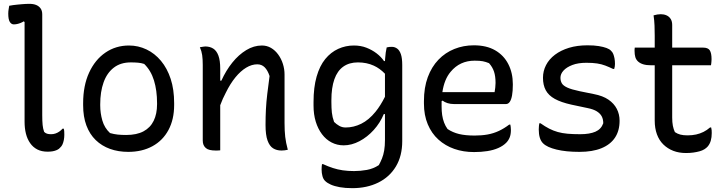

<svg xmlns="http://www.w3.org/2000/svg" viewBox="-20 -780 3790 1000"><path d="M28 -750Q38 -752 49 -753.5Q60 -755 71 -756Q82 -757 93 -758Q104 -759 114 -759.5Q124 -760 133 -760Q154 -760 168.5 -754Q183 -748 191.5 -736Q200 -724 200 -705V-180Q200 -149 202 -129Q204 -109 210 -93Q217 -86 225.5 -83.5Q234 -81 246 -81Q258 -81 268.5 -84.5Q279 -88 288.5 -94.5Q298 -101 306 -110H312Q314 -104 314.5 -96.5Q315 -89 315 -78Q315 -64 312.5 -51Q310 -38 305.5 -28Q301 -18 294 -12Q288 -4 277 1Q266 6 254 8Q242 10 228 10Q197 10 174.5 -1.5Q152 -13 137 -34.5Q122 -56 115 -84Q108 -112 108 -146V-665L104 -669Q98 -665 88.5 -661Q79 -657 69.5 -655Q60 -653 52 -653Q39 -653 31 -666Q23 -679 23 -709Q23 -721 25 -732Q27 -743 28 -750Z M652 -543Q700 -543 743 -522.5Q786 -502 818.5 -463Q851 -424 869 -369Q887 -314 887 -243V-233Q887 -158 857.5 -103Q828 -48 774 -18.5Q720 11 648 11Q596 11 553 -4.5Q510 -20 478.5 -50.5Q447 -81 430 -126.5Q413 -172 413 -232V-242Q413 -334 444 -401.5Q475 -469 529 -506Q583 -543 652 -543ZM661 -455Q608 -455 572.5 -427.5Q537 -400 519.5 -351Q502 -302 502 -237V-231Q502 -191 513 -152.5Q524 -114 553 -87Q574 -81 593.5 -79Q613 -77 637 -77Q692 -77 727.5 -96Q763 -115 780.5 -151Q798 -187 798 -237V-243Q798 -309 782 -361Q766 -413 731 -447Q716 -452 699 -453.5Q682 -455 661 -455Z M1479 0Q1470 2 1462.5 3Q1455 4 1446 4Q1421 4 1402.5 -7.5Q1384 -19 1373.5 -48Q1363 -77 1363 -129Q1363 -172 1365 -210.5Q1367 -249 1372 -290.5Q1377 -332 1384 -384Q1374 -414 1358.5 -429.5Q1343 -445 1320 -445Q1291 -445 1262 -427.5Q1233 -410 1206 -377Q1179 -344 1156 -297Q1140 -267 1127 -232V3Q1123 3 1119 3.5Q1115 4 1111 4H1103Q1086 4 1073 1Q1060 -2 1052 -9Q1044 -16 1040 -25.5Q1036 -35 1036 -48V-442Q1036 -472 1033 -493Q1030 -514 1021 -534Q1026 -535 1030.5 -535.5Q1035 -536 1040 -537Q1045 -538 1049 -538Q1073 -538 1090.5 -527Q1108 -516 1117.5 -490.5Q1127 -465 1127 -422V-360H1133Q1157 -413 1190 -454Q1223 -495 1262.5 -519Q1302 -543 1344 -543Q1370 -543 1391.5 -530.5Q1413 -518 1429 -496Q1445 -474 1453.5 -447Q1462 -420 1462 -392V-139Q1462 -98 1465.5 -67.5Q1469 -37 1479 0Z M1823 -543Q1859 -543 1888.5 -531.5Q1918 -520 1941.5 -502Q1965 -484 1980 -462H1985Q1986 -469 1986 -476Q1987 -492 1989 -506Q1991 -520 1994 -533Q2001 -535 2007.5 -535.5Q2014 -536 2021 -536Q2036 -536 2048.5 -527Q2061 -518 2068 -497.5Q2075 -477 2075 -441V-45Q2075 32 2042 87Q2009 142 1950 171Q1891 200 1815 200Q1778 200 1750 195Q1722 190 1703 181.5Q1684 173 1674 163Q1664 154 1659.5 137.5Q1655 121 1655 103Q1655 95 1655.5 88Q1656 81 1657 75H1663Q1689 87 1713.5 95Q1738 103 1765 107Q1792 111 1824 111Q1857 111 1890.5 105Q1924 99 1953 80Q1962 64 1969.5 45.5Q1977 27 1981 3.5Q1985 -20 1985 -51V-186H1979Q1960 -140 1926.5 -103Q1893 -66 1852 -44.5Q1811 -23 1770 -23Q1736 -23 1707 -38Q1678 -53 1657 -81Q1636 -109 1624.5 -146.5Q1613 -184 1613 -230V-249Q1613 -325 1629 -381Q1645 -437 1674 -472.5Q1703 -508 1741.5 -525.5Q1780 -543 1823 -543ZM1985 -276V-396Q1958 -424 1927 -438Q1890 -455 1844 -455Q1799 -455 1768 -433Q1737 -411 1721.5 -367Q1706 -323 1706 -258V-248Q1706 -217 1708.5 -193.5Q1711 -170 1720 -145Q1732 -133 1747 -124.5Q1762 -116 1780 -116Q1822 -116 1861.5 -135.5Q1901 -155 1936 -198Q1962 -230 1985 -276Z M2448 -544Q2514 -544 2559 -518Q2604 -492 2627.5 -446Q2651 -400 2651 -342V-338Q2651 -306 2647 -283.5Q2643 -261 2635 -249.5Q2627 -238 2615 -238H2345Q2326 -238 2310.5 -243Q2295 -248 2285 -256L2280 -253Q2280 -245 2280 -236V-225Q2280 -201 2283 -180.5Q2286 -160 2293 -141.5Q2300 -123 2311 -108Q2338 -90 2371 -82Q2404 -74 2452 -74Q2489 -74 2519.5 -79.5Q2550 -85 2578 -98Q2606 -111 2632 -131H2638Q2639 -125 2640 -118.5Q2641 -112 2641 -103Q2641 -80 2634.5 -64Q2628 -48 2616 -36Q2600 -20 2575 -9Q2550 2 2518 7Q2486 12 2449 12Q2393 12 2346 -4.5Q2299 -21 2263.5 -53Q2228 -85 2208 -132.5Q2188 -180 2188 -241V-253Q2188 -324 2208 -378Q2228 -432 2263.5 -469Q2299 -506 2346.5 -525Q2394 -544 2448 -544ZM2284 -300H2556Q2558 -312 2559.5 -324Q2561 -336 2561 -348Q2561 -383 2553 -407Q2545 -431 2527 -451Q2510 -458 2494.5 -461Q2479 -464 2452 -464Q2375 -464 2327 -406Q2294 -367 2284 -300Z M3002 -81Q3051 -81 3081 -94Q3111 -107 3122 -138Q3122 -159 3114 -174Q3106 -189 3088.5 -200Q3071 -211 3041 -217L2956 -235Q2902 -247 2869.5 -265Q2837 -283 2822.5 -310Q2808 -337 2808 -375Q2808 -410 2824 -441Q2840 -472 2870.5 -495Q2901 -518 2943.5 -531Q2986 -544 3040 -544Q3074 -544 3098.5 -540Q3123 -536 3139 -530Q3155 -524 3162 -516Q3170 -509 3174 -499Q3178 -489 3180.5 -476Q3183 -463 3183 -447Q3183 -441 3182 -434Q3181 -427 3179 -421H3173Q3152 -431 3132.5 -438.5Q3113 -446 3090 -449.5Q3067 -453 3034 -453Q2991 -453 2961 -441.5Q2931 -430 2915 -412.5Q2899 -395 2899 -375Q2899 -359 2906 -346.5Q2913 -334 2934.5 -324Q2956 -314 2999 -305L3073 -290Q3120 -281 3149 -261Q3178 -241 3192.5 -213Q3207 -185 3207 -151Q3207 -99 3183 -63Q3159 -27 3112.5 -8Q3066 11 2998 11Q2963 11 2933 8Q2903 5 2878.5 -1Q2854 -7 2836.5 -15Q2819 -23 2808 -34Q2797 -45 2791.5 -63Q2786 -81 2786 -106Q2786 -117 2787 -124.5Q2788 -132 2789 -138H2795Q2819 -121 2840.5 -110Q2862 -99 2885 -92.5Q2908 -86 2936 -83.5Q2964 -81 3002 -81Z M3286 -532H3390V-594Q3390 -620 3389 -646.5Q3388 -673 3384 -700Q3394 -703 3403.5 -704.5Q3413 -706 3422 -706Q3438 -706 3451.5 -700Q3465 -694 3473 -681.5Q3481 -669 3481 -650V-532H3642Q3668 -532 3677 -517.5Q3686 -503 3686 -472Q3686 -467 3685.5 -461Q3685 -455 3684.5 -450Q3684 -445 3683 -440H3481V-168Q3481 -143 3484.5 -125Q3488 -107 3495 -92Q3508 -83 3523.5 -79Q3539 -75 3561 -75Q3585 -75 3605.5 -79.5Q3626 -84 3644 -93Q3662 -102 3678 -116H3684Q3686 -109 3686.5 -102Q3687 -95 3687 -87Q3687 -65 3682 -47.5Q3677 -30 3666 -17Q3659 -9 3648.5 -2.5Q3638 4 3623.5 8Q3609 12 3591.5 14.5Q3574 17 3553 17Q3516 17 3486.5 5.5Q3457 -6 3435 -27.5Q3413 -49 3401.5 -80.5Q3390 -112 3390 -152V-440H3372Q3347 -440 3330.5 -445Q3314 -450 3303.5 -459.5Q3293 -469 3289 -482.5Q3285 -496 3285 -515Q3285 -518 3285 -521Q3285 -524 3285.5 -527Q3286 -530 3286 -532Z"/></svg>

Font: Code D Ace
Style: Regular
Weight: 400
Version: Version 1.085; ttfautohint (v1.8.4.7-5d5b);Nerd Fonts 3.0.2